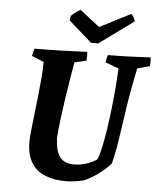

<svg xmlns="http://www.w3.org/2000/svg" viewBox="-59 -920 813 983"><g transform="rotate(5 347.5 -429.0)"><path d="M315 12Q257 12 211.5 -5.5Q166 -23 140 -63Q114 -103 113 -169Q113 -189 116.5 -225.5Q120 -262 125.5 -308.5Q131 -355 136.5 -405Q142 -455 146 -502Q150 -549 150 -586L88 -612Q90 -621 92 -630.5Q94 -640 98 -650Q166 -650 233 -652Q300 -654 368 -657Q370 -634 368 -612L307 -598Q301 -562 292.5 -512Q284 -462 276 -407.5Q268 -353 261.5 -300.5Q255 -248 252 -206Q254 -140 276.5 -108.5Q299 -77 351 -77Q384 -77 416 -88Q448 -99 467 -113Q477 -134 486.5 -177Q496 -220 504 -274.5Q512 -329 518.5 -386.5Q525 -444 529 -496Q533 -548 535 -586L466 -612Q468 -632 475 -650Q529 -650 584 -652Q639 -654 694 -657Q696 -633 694 -612L630 -595Q608 -492 594.5 -402.5Q581 -313 570 -237Q559 -161 543 -98Q519 -71 485 -45.5Q451 -20 411 -1Q388 5 362.5 8.5Q337 12 315 12ZM383 -705 264 -810 268 -833Q278 -844 292 -854Q306 -864 316 -868L417 -789L575 -870Q581 -867 588.5 -854Q596 -841 597 -834L420 -705Z"/></g></svg>

Font: Labrada
Style: Bold Italic
Weight: 700
Italic angle: -7°
Designer: Mercedes Jáuregui
Foundry: Omnibus-Type Team
Version: Version 1.000; ttfautohint (v1.8.4.7-5d5b)